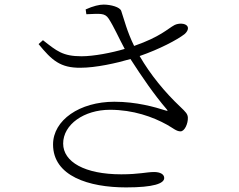

<svg xmlns="http://www.w3.org/2000/svg" viewBox="-20 -783 1040 836"><path d="M478 -340C327 -340 211 -260 211 -154C211 -16 367 33 529 33C649 33 695 16 695 -8C695 -24 678 -34 651 -34C618 -34 586 -24 508 -24C349 -24 255 -78 255 -158C255 -241 346 -305 459 -305C560 -305 646 -274 707 -240C734 -225 748 -211 766 -211C784 -211 799 -245 798 -271C797 -287 789 -295 765 -318C698 -381 634 -459 588 -539C675 -569 752 -610 783 -634C796 -645 803 -660 795 -670C786 -682 758 -683 740 -674C710 -658 679 -623 564 -583C533 -646 521 -697 508 -735C503 -752 463 -763 431 -763C413 -763 386 -757 353 -742L356 -721C414 -723 436 -728 453 -702C476 -667 497 -618 523 -570C466 -553 388 -538 335 -538C253 -538 227 -561 167 -608L148 -591C206 -520 243 -487 331 -488C397 -488 487 -508 548 -526C599 -447 651 -371 706 -307C712 -300 710 -299 701 -302C654 -317 574 -340 478 -340Z"/></svg>

Font: Noto Serif CJK TC Light
Style: Regular
Weight: 300
Designer: Ryoko NISHIZUKA 西塚涼子 (kana & ideographs); Frank Grießhammer (Latin, Greek & Cyrillic); Wenlong ZHANG 张文龙 (bopomofo); San
Foundry: Adobe
Version: Version 2.001;hotconv 1.1.0;makeotfexe 2.6.0